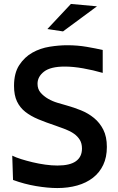

<svg xmlns="http://www.w3.org/2000/svg" viewBox="-20 -940 599 972"><path d="M271 -102Q334 -102 364.5 -124Q395 -146 395 -188Q395 -214 384 -232Q373 -250 354.5 -263Q336 -276 311.5 -285.5Q287 -295 261 -304Q213 -320 174.5 -336Q136 -352 108.5 -373.5Q81 -395 66 -426.5Q51 -458 51 -505Q51 -570 77.5 -610.5Q104 -651 144 -673.5Q184 -696 231.5 -703.5Q279 -711 320 -711Q372 -711 418.5 -703Q465 -695 500 -687V-571Q452 -585 401 -594Q350 -603 308 -603Q236 -603 203 -577.5Q170 -552 170 -516Q170 -489 185.5 -471Q201 -453 223.5 -440Q246 -427 271.5 -419.5Q297 -412 318 -406Q354 -396 390 -381.5Q426 -367 455.5 -343Q485 -319 503 -283.5Q521 -248 521 -196Q521 -144 502.5 -105Q484 -66 450.5 -40Q417 -14 371 -1Q325 12 270 12Q222 12 162.5 2Q103 -8 46 -29L42 -152Q60 -143 87 -134.5Q114 -126 145.5 -118.5Q177 -111 209.5 -106.5Q242 -102 271 -102ZM471 -908 299 -781 220 -793 339 -920Z"/></svg>

Font: Cantora One
Style: Regular
Weight: 400
Designer: Pablo Impallari, Rodrigo Fuenzalida
Foundry: Pablo Impallari
Version: Version 1.002; ttfautohint (v0.8) -G 200 -r 50